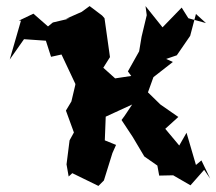

<svg xmlns="http://www.w3.org/2000/svg" viewBox="-20 -578 712 632"><path d="M380 -183 417 -127 455 -63 498 -33 504 0 550 -1 607 32 652 -19 672 10 643 -50 625 -35 594 -141 570 -99 524 -154 567 -193 508 -234 467 -274 485 -324 549 -374 527 -384 562 -396 606 -460 625 -532 658 -502 600 -518 578 -553 515 -488 459 -558 463 -528 446 -457 438 -409 401 -343 412 -328 359 -320 320 -355 342 -390 324 -518 316 -527 275 -558 249 -539 197 -516 209 -517 154 -504 138 -491 90 -533 42 -510H49L12 -382L59 -449L131 -444L148 -391L207 -404L178 -408L228 -302V-299L215 -244L197 -214L224 -140L231 -156L209 -116L199 -37L206 3L218 -8L304 34L322 16L350 -74L362 -101L325 -116L328 -194L415 -234C403 -217 393 -199 380 -183Z"/></svg>

Font: Asimov Aggro
Style: Condensed
Weight: 500
Designer: Google
Version: Version 2.000980; 2014